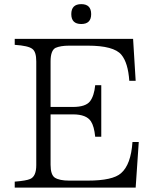

<svg xmlns="http://www.w3.org/2000/svg" viewBox="-20 -899 739 910"><path d="M637.7 -226.1 623 -9.8H49.8V-38.1Q105 -42.5 123 -50.8Q151.9 -63 151.9 -116.2V-607.9Q151.9 -654.3 132.8 -667.5Q114.3 -682.1 49.8 -686.5V-714.8H610.8L623 -516.1H592.8Q586.9 -601.6 555.2 -639.6Q519.5 -682.6 396 -682.6H307.6Q266.6 -682.6 242.7 -671.9Q219.7 -659.2 219.7 -607.9V-392.1H325.7Q385.7 -392.1 406.7 -418.9Q426.3 -444.8 431.2 -495.1H460V-251H431.2Q426.3 -300.3 411.1 -323.7Q389.6 -356.9 325.7 -356.9H219.7V-118.2Q219.7 -70.8 239.7 -57.1Q261.7 -43 307.6 -43H396Q514.2 -43 553.7 -78.1Q600.6 -118.7 607.9 -226.1ZM365.2 -879.4Q412.1 -879.4 412.1 -832Q412.1 -785.2 365.2 -785.2Q317.9 -785.2 317.9 -832Q317.9 -879.4 365.2 -879.4Z"/></svg>

Font: I.MingCP
Style: Regular
Weight: 400
Designer: I.Font Project
Version: Version 8.000; Sep 06, 2022